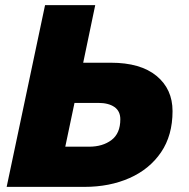

<svg xmlns="http://www.w3.org/2000/svg" viewBox="-20 -730 739 750"><path d="M6 0 156 -710H352L305 -485H413Q529 -485 591.5 -433.5Q654 -382 654 -296Q654 -201 609 -135Q564 -69 486 -34.5Q408 0 310 0ZM235 -157H328Q381 -157 415.5 -183Q450 -209 450 -264Q450 -296 427 -312Q404 -328 364 -328H271Z"/></svg>

Font: Geist Black
Style: Italic
Weight: 900
Italic angle: -12°
Designer: Basement.studio, Andrés Briganti, Mateo Zaragoza
Foundry: Basement.studio, Vercel, Andrés Briganti, Guido Ferreyra, Mateo Zaragoza
Version: Version 1.500; ttfautohint (v1.8.4.7-5d5b)